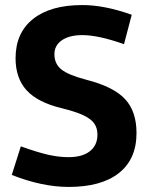

<svg xmlns="http://www.w3.org/2000/svg" viewBox="-20 -738 595 765"><path d="M504.9 -679.2 474.1 -562Q372.1 -598.1 308.1 -598.1Q256.3 -598.1 226.6 -577.6Q196.8 -557.1 196.8 -522Q196.8 -483.9 224.4 -461.4Q252 -439 325.2 -419.9Q433.1 -392.1 478.5 -343Q523.9 -293.9 523.9 -208Q523.9 -104 453.9 -48.6Q383.8 6.8 253.9 6.8Q147.9 6.8 26.9 -41L63 -154.8Q129.9 -130.9 172.4 -121.3Q214.8 -111.8 252.9 -111.8Q308.1 -111.8 338.1 -135.5Q368.2 -159.2 368.2 -201.2Q368.2 -228 355.5 -246.1Q342.8 -264.2 312.5 -278.6Q282.2 -293 225.1 -307.1Q129.9 -330.1 85.9 -378.4Q42 -426.8 42 -505.9Q42 -606.9 111.6 -662.4Q181.2 -717.8 307.1 -717.8Q395 -718.3 504.9 -679.2Z"/></svg>

Font: Sarala
Style: Bold
Weight: 700
Designer: Andres Torresi
Foundry: Huerta Tipografica
Version: Version 1.004;PS 001.003;hotconv 1.0.70;makeotf.lib2.5.58329